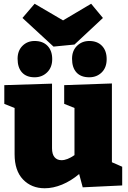

<svg xmlns="http://www.w3.org/2000/svg" viewBox="-20 -991 683 1026"><path d="M578 -124 633 -100V0L422 10L403 -61Q359 -24 311.5 -4.5Q264 15 219 15Q148 15 103 -32Q58 -79 58 -167V-414L3 -436V-536L258 -544V-199Q258 -167 271.5 -151Q285 -135 309 -135Q339 -135 378 -162V-414L323 -436V-536L578 -545ZM467 -971 530 -895 378 -753 266 -742 100 -895 165 -971 317 -882ZM259 -675Q259 -631 232 -604.5Q205 -578 165 -578Q121 -578 97.5 -604Q74 -630 74 -677Q74 -720 100 -746Q126 -772 165 -772Q209 -772 234 -746Q259 -720 259 -675ZM550 -675Q550 -630 523.5 -604Q497 -578 457 -578Q412 -578 388.5 -604Q365 -630 365 -677Q365 -720 391.5 -746Q418 -772 457 -772Q500 -772 525 -746Q550 -720 550 -675Z"/></svg>

Font: Bitter Pro Black
Style: Regular
Weight: 900
Designer: Sol Matas, and Bitter project Authors
Foundry: Sol Matas
Version: Version 1.010